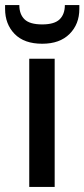

<svg xmlns="http://www.w3.org/2000/svg" viewBox="-47 -735 332 755"><path d="M68 0V-504H168V0ZM119 -563Q48 -563 10.5 -601.5Q-27 -640 -27 -700V-715H29Q29 -679 49.5 -659Q70 -639 119 -639Q167 -639 187.5 -659Q208 -679 208 -715H265V-700Q265 -640 226.5 -601.5Q188 -563 119 -563Z"/></svg>

Font: DM Sans Medium
Style: Regular
Weight: 500
Designer: Colophon Foundry, Jonny Pinhorn
Foundry: Colophon Foundry
Version: Version 4.004; ttfautohint (v1.8.4.7-5d5b)